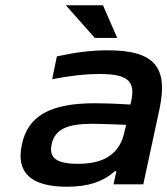

<svg xmlns="http://www.w3.org/2000/svg" viewBox="-20 -700 635 729"><path d="M389 -509C325 -509 266 -501 196 -486L178 -399C242 -412 302 -419 358 -419C461 -419 496 -395 478 -315L475 -303C412 -307 366 -308 341 -308C168 -308 86 -259 63 -151C40 -44 98 9 234 9C313 9 370 -9 416 -50H422L411 0H524L586 -288C618 -442 570 -509 389 -509ZM176 -152C188 -208 233 -230 331 -230C360 -230 413 -228 459 -226L453 -201C436 -119 380 -78 276 -78C194 -78 165 -101 176 -152ZM230 -680 340 -556H425L371 -680Z"/></svg>

Font: LT Wave Medium
Style: Italic
Weight: 500
Designer: Daniel Lyons
Version: Version 2.5 (Glyphs App)